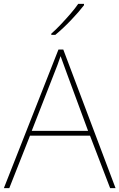

<svg xmlns="http://www.w3.org/2000/svg" viewBox="-20 -972 617 992"><path d="M549 0 445 -271H135L28 0H0L282 -716H307L577 0ZM325 -594Q319 -611 311 -632.5Q303 -654 293 -682Q286 -660 277 -636.5Q268 -613 260 -593L144 -296H435ZM414 -945Q388 -911 347 -868Q306 -825 266 -792H245V-798Q268 -818 294.5 -846Q321 -874 345.5 -902.5Q370 -931 384 -952H414Z"/></svg>

Font: Noto Sans Oriya Thin
Style: Regular
Weight: 100
Designer: Amélie Bonet and Sol Matas
Foundry: Google LLC
Version: Version 2.006; ttfautohint (v1.8.4.7-5d5b)